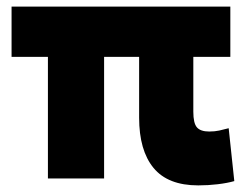

<svg xmlns="http://www.w3.org/2000/svg" viewBox="-20 -490 739 581"><path d="M677 -318H565V-152Q565 -117 576 -104.5Q587 -92 613 -92Q630 -92 643.5 -95Q657 -98 672 -102L689 58Q668 64 639 67.5Q610 71 580 71Q488 71 444.5 18Q401 -35 401 -134V-318H295V50H125V-318H15V-470H677Z"/></svg>

Font: OA Gothic ExtraBold
Style: Regular
Weight: 800
Designer: Choi Chi-young, Lee Jaesang, Lee Juhyun, Han Dohee
Foundry: DDUNGSANG CORP.
Version: Version 1.000;Build 20210203